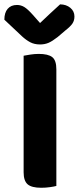

<svg xmlns="http://www.w3.org/2000/svg" viewBox="-39 -867 366 894"><path d="M71 -423H223.4V-1.2Q213.9 1.5 194 4.4Q174.1 7.3 153 7.3Q108.2 7.3 89.6 -8.9Q71 -25.2 71 -64.7ZM223.4 -231.4H71V-607.5Q81.3 -609.5 101.7 -612.8Q122.1 -616 141.7 -616Q185 -616 204.2 -601.1Q223.4 -586.1 223.4 -544.1ZM147.5 -759.8Q170.6 -781.6 194.3 -804Q218.1 -826.5 240.8 -846.7Q269.4 -846.4 288.5 -830.6Q307.6 -814.8 307.6 -790.1Q307.6 -771.3 298.2 -757.3Q288.8 -743.4 264.9 -724.8L229.2 -694.4Q204.5 -675.1 186.8 -667.5Q169.1 -660 147.5 -660Q121.1 -660 101.7 -670.3Q82.4 -680.6 64.3 -697.2L-18.7 -775.3Q-18.7 -808 -3.3 -825.9Q12.2 -843.9 40.1 -843.9Q58 -843.9 73.8 -834.5Q89.6 -825.1 114 -797.7Z"/></svg>

Font: Baloo Bhaijaan 2
Style: Regular
Weight: 400
Designer: Sanskriti Dholi, Noopur Datye and Ek Type
Foundry: Ek Type
Version: Version 1.701